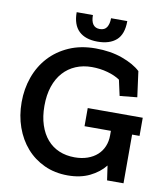

<svg xmlns="http://www.w3.org/2000/svg" viewBox="-91 -903 867 990"><g transform="rotate(10 343.0 -408.5)"><path d="M495 -827Q495 -758 460 -727Q425 -696 362 -696Q298 -696 264 -728.5Q230 -761 230 -827H315Q315 -762 362 -762Q388 -762 399 -780Q410 -798 410 -827ZM621 -255V0H535L524 -76Q494 -38 445 -14Q396 10 330 10Q262 10 207 -15.5Q152 -41 113 -85.5Q74 -130 52.5 -190.5Q31 -251 31 -321Q31 -391 53 -452.5Q75 -514 117 -560Q159 -606 220 -633Q281 -660 359 -660Q438 -660 500 -637.5Q562 -615 596 -583L614 -449L523 -440L505 -522Q479 -540 439.5 -551Q400 -562 357 -562Q311 -562 273 -546Q235 -530 207.5 -499.5Q180 -469 165 -424.5Q150 -380 150 -323Q150 -267 164.5 -223Q179 -179 205 -149Q231 -119 267.5 -103.5Q304 -88 349 -88Q386 -88 416 -98.5Q446 -109 467 -128Q488 -147 499 -173.5Q510 -200 510 -231V-255H372V-350H660V-255Z"/></g></svg>

Font: Zilla Slab SemiBold
Style: Regular
Weight: 600
Designer: Typotheque.com
Foundry: Typotheque type foundry
Version: Version 1.1; 2017